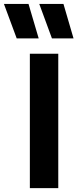

<svg xmlns="http://www.w3.org/2000/svg" viewBox="-70 -980 408 1000"><path d="M85.5 0V-700H233.5V0ZM313 -780H200.5L134.5 -959.5H260.5ZM131.5 -780H17L-49.5 -959.5H78.5Z"/></svg>

Font: Geologica Cursive SemiBold
Style: Regular
Weight: 600
Designer: Sindre Bremnes, Frode Helland
Foundry: Monokrom Skriftforlag AS
Version: Version 1.010;gftools[0.9.28]